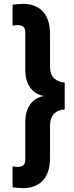

<svg xmlns="http://www.w3.org/2000/svg" viewBox="-20 -847 385 994"><path d="M206 -350Q189 -353 172 -362Q155 -371 141.5 -387Q128 -403 119.5 -427Q111 -451 111 -484V-680Q111 -717 73 -717Q65 -717 57.5 -716Q50 -715 45 -714V-822Q53 -824 71.5 -825.5Q90 -827 100 -827Q130 -827 155 -818Q180 -809 199 -790.5Q218 -772 228.5 -742Q239 -712 239 -670V-504Q239 -458 263 -439Q287 -420 315 -420V-280Q301 -280 287.5 -275.5Q274 -271 263 -261Q252 -251 245.5 -235Q239 -219 239 -196V-30Q239 12 228.5 42Q218 72 199 90.5Q180 109 155 118Q130 127 100 127Q90 127 71.5 125.5Q53 124 45 122V14Q50 15 57.5 16Q65 17 73 17Q111 17 111 -20V-216Q111 -249 119.5 -273Q128 -297 141.5 -313Q155 -329 172 -338Q189 -347 206 -350Z"/></svg>

Font: Share
Style: Bold
Weight: 700
Designer: Ralph du Carrois
Version: Version 1.002